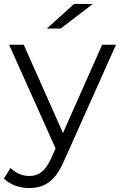

<svg xmlns="http://www.w3.org/2000/svg" viewBox="-45 -751 607 970"><path d="M103 199Q66 199 32.5 187Q-1 175 -25 151L8 98Q28 117 51.5 127.5Q75 138 104 138Q139 138 164.5 118.5Q190 99 213 50L247 -27L255 -38L471 -525H541L278 63Q256 114 229.5 144Q203 174 172 186.5Q141 199 103 199ZM243 15 1 -525H75L289 -43ZM192 -607 329 -731H424L262 -607Z"/></svg>

Font: Montserrat Thin
Style: Regular
Weight: 400
Version: Version 9.000